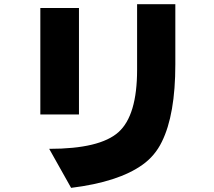

<svg xmlns="http://www.w3.org/2000/svg" viewBox="-20 -825 1040 932"><path d="M175.8 -269.5V-786.1H363.3V-269.5ZM218.8 -102.5Q464.8 -102.5 555.2 -183.6Q645.5 -264.6 645.5 -486.3V-804.7H831.1V-512.7Q831.1 -268.6 765.6 -136.7Q732.4 -68.4 671.9 -25.4Q554.7 58.6 325.2 86.9Z"/></svg>

Font: GenEi M Gothic v2 Black
Style: Regular
Weight: 900
Version: Version 2.0